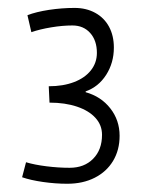

<svg xmlns="http://www.w3.org/2000/svg" viewBox="-20 -876 369 475"><path d="M146.5 -421.4Q117.2 -421.4 86.4 -425.8Q55.7 -430.2 34.7 -437.5L44.4 -474.6Q65.4 -468.3 95 -464.6Q124.5 -460.9 152.3 -460.9Q188.5 -460.9 210.4 -483.2Q232.4 -505.4 232.4 -542.5Q232.4 -566.4 216.3 -584.2Q200.2 -602.1 170.7 -612.1Q141.1 -622.1 102.5 -622.1L100.6 -662.6Q136.2 -662.6 163.1 -672.9Q189.9 -683.1 204.8 -701.9Q219.7 -720.7 219.7 -745.1Q219.7 -775.9 203.1 -794.4Q186.5 -813 159.2 -813Q134.3 -813 106.4 -808.3Q78.6 -803.7 57.6 -796.4L47.9 -838.4Q69.3 -846.7 101.3 -851.6Q133.3 -856.4 164.6 -856.4Q193.4 -856.4 215.6 -844.2Q237.8 -832 249.8 -809.8Q261.7 -787.6 261.7 -758.3Q261.7 -720.7 242.7 -690.9Q223.6 -661.1 191.9 -649.9V-647.9Q230 -637.2 252.9 -607.9Q275.9 -578.6 275.9 -540Q275.9 -504.9 259.8 -478Q243.7 -451.2 214.4 -436.3Q185.1 -421.4 146.5 -421.4Z"/></svg>

Font: DavidDev Light
Style: Regular
Weight: 300
Designer: David.dev
Foundry: David.dev
Version: Version 1.001;FEAKit 1.0